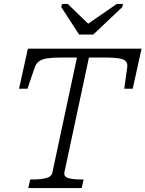

<svg xmlns="http://www.w3.org/2000/svg" viewBox="-20 -958 741 978"><path d="M383 -782H455L603 -922L606 -938H575L401 -818H449L325 -938H296L292 -922ZM247 -80 372 -665H294Q250 -665 222 -661Q194 -657 179 -646Q164 -635 157 -615L120 -506H77L122 -710H701L656 -506H613L628 -615Q631 -635 620.5 -646Q610 -657 584 -661Q558 -665 514 -665H433L308 -80Q304 -58 327.5 -51Q351 -44 388 -44H406L396 0H124L134 -44H152Q189 -44 216 -51Q243 -58 247 -80Z"/></svg>

Font: Roboto Serif ExtraLight
Style: Italic
Weight: 250
Italic angle: -10°
Designer: Greg Gazdowicz
Foundry: Commercial Type
Version: Version 1.008